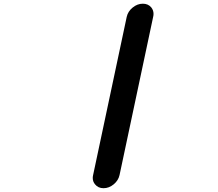

<svg xmlns="http://www.w3.org/2000/svg" viewBox="-20 -870 1174 1032"><path d="M622.6 70.8Q616.2 100.1 591.1 120.8Q565.9 141.6 536.6 141.6Q507.3 141.6 490.7 120.6Q478.5 106 478.5 86.4Q478.5 79.1 480.5 70.8L661.1 -779.3Q667.5 -808.6 692.9 -829.3Q718.3 -850.1 747.6 -850.1Q776.9 -850.1 793.5 -829.6Q805.2 -814.5 805.2 -795.4Q805.2 -787.6 803.2 -779.3Z"/></svg>

Font: Robtronika
Style: Italic
Weight: 400
Italic angle: -12°
Designer: GGBot
Version: 1.00